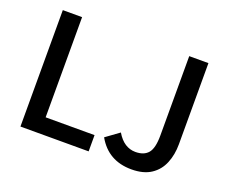

<svg xmlns="http://www.w3.org/2000/svg" viewBox="-110 -827 1201 1014"><g transform="rotate(20 490.5 -320.5)"><path d="M83 0V-654.3H191.4V-91.3H466.3V0ZM710.4 12.2Q579.6 12.2 517.6 -97.7L592.3 -151.9Q613.8 -115.7 640.6 -98.6Q667.5 -81.5 698.7 -81.5Q746.6 -81.5 770 -109.1Q793.5 -136.7 793.5 -208V-654.3H901.4V-198.2Q901.4 -139.6 881.8 -91.8Q862.3 -43.9 820.1 -15.9Q777.8 12.2 710.4 12.2Z"/></g></svg>

Font: Varta Light
Style: Bold
Weight: 700
Version: Version 1.004